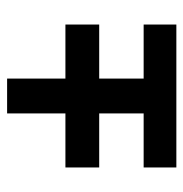

<svg xmlns="http://www.w3.org/2000/svg" viewBox="-8 -570 516 540"><g transform="rotate(-90 250.0 -300.0)"><path d="M49 -62V-154H201V-279H49V-374H201V-538H299V-374H451V-279H299V-154H451V-62Z"/></g></svg>

Font: Radio Canada Condensed Medium
Style: Regular
Weight: 500
Width: 3
Designer: Charles Daoud, Etienne Aubert Bonn, Alexandre Saumier Demers, Jacques Le Bailly
Foundry: Radio-Canada
Version: Version 2.104; ttfautohint (v1.8.4.7-5d5b);gftools[0.9.28.de